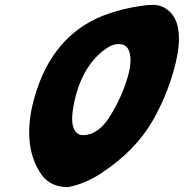

<svg xmlns="http://www.w3.org/2000/svg" viewBox="-20 -770 756 790"><path d="M259.8 0Q189 0 151.9 -49.8Q109.9 -108.4 102.1 -187Q100.1 -206.1 100.1 -225.1Q100.1 -294.4 122.1 -370.1Q194.8 -625 409.2 -707.5Q484.9 -735.4 560.1 -745.6Q585 -750 609.4 -750Q630.9 -750 648.9 -742.2Q716.3 -710 716.3 -611.8Q716.3 -554.7 693.4 -475.1Q663.6 -371.6 610.8 -277.8Q540 -151.9 397 -57.6Q329.6 -13.2 261.7 -0.5H260.7ZM322.8 -213.9Q335.4 -213.9 351.6 -218.8Q398.9 -234.9 435.1 -295.9Q483.4 -375.5 505.4 -453.1Q517.1 -492.7 517.1 -522.5Q517.1 -550.8 506.3 -570.3Q494.1 -588.9 467.8 -588.9Q448.7 -588.9 425.8 -576.2Q332 -516.6 293.9 -383.8Q284.2 -349.6 278.8 -310.1Q276.9 -293.9 276.9 -280.8Q276.9 -236.8 299.8 -220.2Q308.6 -213.9 322.8 -213.9Z"/></svg>

Font: Weird Comic
Style: Italic
Weight: 400
Italic angle: -16°
Designer: GGBotNet
Foundry: GGBotNet
Version: 0.80